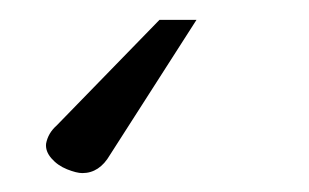

<svg xmlns="http://www.w3.org/2000/svg" viewBox="-20 -35 317 197"><path d="M64.5 142.6Q58.6 142.6 48.8 138.7Q39.1 134.8 32.7 127.4Q26.4 120.1 27.3 112.3Q29.3 101.6 38.1 93.8L143.6 -14.6H181.6L92.8 124Q82 142.6 64.5 142.6Z"/></svg>

Font: Quicksand
Style: Italic
Weight: 400
Designer: Andrew Paglinawan
Foundry: Andrew Paglinawan
Version: Version 3.006